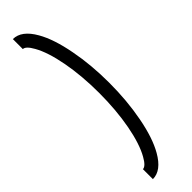

<svg xmlns="http://www.w3.org/2000/svg" viewBox="-334 -735 952 952"><g transform="rotate(-45 142.0 -259.0)"><path d="M50 -750Q110 -750 155 -671Q193 -605 214 -493Q235 -384 235 -259Q235 -134 214 -24Q193 87 155 153Q110 232 50 232V162Q70 162 94 119Q126 63 145 -37Q164 -139 164 -258.5Q164 -378 145 -480Q126 -581 94 -637Q70 -680 50 -680Z"/></g></svg>

Font: Sakbunderan
Style: Regular
Weight: 400
Version: Version 1.00